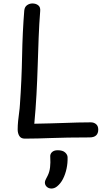

<svg xmlns="http://www.w3.org/2000/svg" viewBox="-20 -795 620 1108"><path d="M120 -734Q122 -755 136 -765Q150 -775 167 -775Q187 -775 200.5 -764.5Q214 -754 212 -732Q206 -656 203 -576.5Q200 -497 197.5 -415Q195 -333 190.5 -249.5Q186 -166 178 -81Q226 -82 269 -83Q312 -84 351.5 -85.5Q391 -87 428.5 -88Q466 -89 504 -89Q522 -89 534.5 -78.5Q547 -68 547 -47Q547 -25 534.5 -13.5Q522 -2 497 -2Q426 -2 372.5 -1Q319 0 277 1.5Q235 3 198.5 4Q162 5 123 5Q101 5 91.5 -10.5Q82 -26 82 -48Q82 -71 84.5 -96.5Q87 -122 90.5 -146.5Q94 -171 95 -192Q105 -333 107.5 -471.5Q110 -610 120 -734ZM270 112Q268 95 279.5 83.5Q291 72 313 72Q342 72 356 85Q370 98 370 113Q371 146 364 178.5Q357 211 343.5 237.5Q330 264 309 281Q300 288 292 290.5Q284 293 277 293Q261 293 250 283Q239 273 239 258Q239 250 244.5 239.5Q250 229 255 219Q266 197 269 170Q272 143 270 112Z"/></svg>

Font: Playpen Sans Arabic
Style: Regular
Weight: 400
Designer: Azza Alameddine, Laura Meseguer, Veronika Burian, José Scaglione
Foundry: TypeTogether
Version: Version 2.000